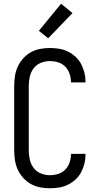

<svg xmlns="http://www.w3.org/2000/svg" viewBox="-20 -1000 540 1028"><path d="M247 8Q221 8 194.5 3Q168 -2 145 -15Q122 -28 104 -48Q86 -68 75 -92Q64 -116 60 -142.5Q56 -169 56 -195V-540Q56 -566 60 -592.5Q64 -619 75 -643Q86 -667 104 -687Q122 -707 145 -720Q168 -733 194.5 -738Q221 -743 247 -743Q272 -743 296.5 -739Q321 -735 343.5 -724Q366 -713 384.5 -696Q403 -679 414.5 -657Q426 -635 432 -611Q438 -587 438 -562V-559H360V-561Q360 -583 352.5 -605Q345 -627 329.5 -643Q314 -659 292 -666Q270 -673 247 -673Q222 -673 198.5 -663.5Q175 -654 160 -634Q145 -614 139.5 -589.5Q134 -565 134 -540V-195Q134 -170 139.5 -145.5Q145 -121 160 -101Q175 -81 198.5 -71.5Q222 -62 247 -62Q270 -62 292 -69Q314 -76 329.5 -92Q345 -108 352.5 -130Q360 -152 360 -174V-176H438V-173Q438 -148 432 -124Q426 -100 414.5 -78Q403 -56 384.5 -39Q366 -22 343.5 -11Q321 0 296.5 4Q272 8 247 8ZM238 -795 188 -835 307 -980 368 -930Z"/></svg>

Font: Iosevka Algr
Style: Regular
Weight: 400
Monospace: yes
Designer: Belleve Invis
Foundry: Belleve Invis
Version: Version 26.0.2; ttfautohint (v1.8.3)